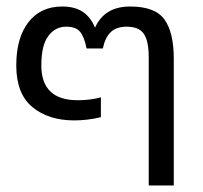

<svg xmlns="http://www.w3.org/2000/svg" viewBox="-20 -570 624 590"><path d="M437 -395Q437 -444 422 -466Q407 -488 369 -488Q338 -488 320.5 -471.5Q303 -455 296 -421H246Q239 -457 226 -472.5Q213 -488 183 -488Q150 -488 128.5 -459.5Q107 -431 107 -369Q107 -262 219 -262Q258 -262 290 -271V-210Q250 -200 208 -200Q129 -200 79.5 -241Q30 -282 30 -369Q30 -454 67.5 -502Q105 -550 171 -550Q210 -550 234.5 -533.5Q259 -517 272 -485Q301 -550 380 -550Q457 -550 485.5 -510Q514 -470 514 -390V0H437Z"/></svg>

Font: Prompt Light
Style: Regular
Weight: 300
Designer: Katatrad Team
Foundry: CadsonDemak
Version: Version 1.001